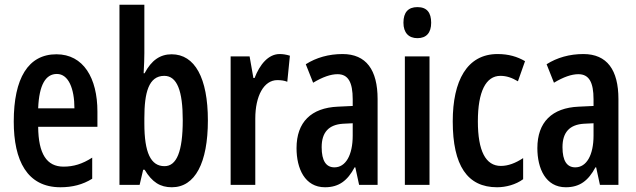

<svg xmlns="http://www.w3.org/2000/svg" viewBox="-20 -780 2685 810"><path d="M218 -551C99 -551 38 -450 38 -267C38 -103 94 10 235 10C285 10 329 -1 369 -26V-115C327 -88 290 -77 248 -77C177 -77 142 -131 141 -245H391V-309C391 -451 332 -551 218 -551ZM220 -468C269 -468 294 -406 294 -323H141C145 -423 173 -468 220 -468Z M589 -760H484V0H569L584 -64H590C622 -11 656 10 705 10C803 10 857 -93 857 -272C857 -451 802 -551 704 -551C656 -551 619 -526 590 -471H586C588 -506 589 -535 589 -556ZM673 -460C727 -460 751 -397 751 -273C751 -140 725 -79 674 -79C616 -79 589 -136 589 -259V-282C589 -389 607 -460 673 -460Z M1160 -552C1112 -552 1076 -508 1054 -451H1049L1033 -542H953V0H1057V-280C1057 -375 1093 -442 1150 -442C1166 -442 1180 -440 1192 -435L1203 -545C1187 -550 1173 -552 1160 -552Z M1425 -552C1367 -552 1314 -537 1270 -509L1301 -431C1341 -455 1375 -467 1404 -467C1449 -467 1468 -433 1468 -361V-333L1405 -330C1293 -325 1231 -265 1231 -155C1231 -69 1266 10 1351 10C1410 10 1446 -18 1476 -74H1479L1495 0H1573V-362C1573 -485 1525 -552 1425 -552ZM1468 -260V-208C1468 -125 1438 -74 1391 -74C1356 -74 1337 -101 1337 -159C1337 -222 1367 -254 1427 -258Z M1741 -750C1702 -750 1682 -728 1682 -684C1682 -642 1704 -619 1741 -619C1779 -619 1799 -642 1799 -684C1799 -727 1781 -750 1741 -750ZM1792 -542H1688V0H1792Z M2077 10C2114 10 2156 -1 2187 -24V-113C2155 -92 2124 -80 2093 -80C2029 -80 1996 -143 1996 -268C1996 -394 2030 -460 2091 -460C2117 -460 2140 -452 2165 -437L2195 -522C2162 -541 2126 -552 2079 -552C1950 -552 1890 -439 1890 -268C1890 -81 1952 10 2077 10Z M2441 -552C2383 -552 2330 -537 2286 -509L2317 -431C2357 -455 2391 -467 2420 -467C2465 -467 2484 -433 2484 -361V-333L2421 -330C2309 -325 2247 -265 2247 -155C2247 -69 2282 10 2367 10C2426 10 2462 -18 2492 -74H2495L2511 0H2589V-362C2589 -485 2541 -552 2441 -552ZM2484 -260V-208C2484 -125 2454 -74 2407 -74C2372 -74 2353 -101 2353 -159C2353 -222 2383 -254 2443 -258Z"/></svg>

Font: Noto Sans Display Condensed Medium
Style: Regular
Weight: 500
Width: 3
Designer: Monotype Design Team
Foundry: Monotype Imaging Inc.
Version: Version 1.900